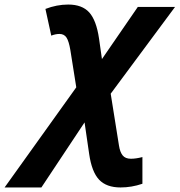

<svg xmlns="http://www.w3.org/2000/svg" viewBox="-147 -576 782 836"><path d="M149.9 -556.2C116.7 -556.2 83.7 -549.8 50.8 -537.1L76.2 -420.9C88.9 -425.8 100.7 -428.2 111.8 -428.2C125.5 -428.2 135.7 -422.9 142.6 -412.4C149.4 -401.8 154.9 -384 159.2 -358.9L185.1 -195.8L-127 240.2H33.2L221.2 -43L241.2 94.2C248.7 146.3 263.1 183.7 284.4 206.3C305.7 228.9 336.9 240.2 377.9 240.2C409.8 240.2 441.6 234.9 473.1 224.1V107.9C454.3 112.8 437.5 115.2 422.9 115.2C406.9 115.2 395 110.4 387.2 100.8C379.4 91.2 374 77 371.1 58.1L335 -168L615.2 -545.9H453.1L296.9 -318.8L284.2 -408.2C276.4 -461.3 262.1 -499.2 241.5 -522C220.8 -544.8 190.3 -556.2 149.9 -556.2Z"/></svg>

Font: OpenSans
Style: Bold Italic
Weight: 700
Italic angle: -12°
Foundry: Ascender Corporation
Version: Version 1.10; ttfautohint (v1.2) -l 8 -r 50 -G 200 -x 14 -D 